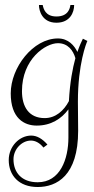

<svg xmlns="http://www.w3.org/2000/svg" viewBox="-20 -518 375 769"><path d="M131 231C207 231 293 186 293 6C293 -27 292 -77 292 -111C292 -262 326 -346 330 -354L312 -363C307 -353 299 -336 290 -310C278 -335 254 -364 212 -364C112 -364 23 -247 23 -144C23 -44 77 -15 127 -15C184 -15 226 -42 254 -80V-43V33C254 119 221 212 131 212C66 212 34 172 34 120C34 80 67 45 104 45C121 45 139 54 154 73L170 61C150 38 128 25 105 25C58 25 15 68 15 123C15 184 55 231 131 231ZM159 -45C96 -45 68 -90 68 -153C68 -281 162 -345 212 -345C252 -345 273 -316 282 -285C271 -245 260 -189 256 -113C236 -75 203 -45 159 -45ZM262 -498C260 -484 253 -452 206 -452C161 -452 154 -484 151 -498H136C136 -475 149 -427 206 -427C261 -427 277 -469 277 -498Z"/></svg>

Font: Clicker Script
Style: Regular
Weight: 400
Designer: Astigmatic (AOETI)
Foundry: Astigmatic (AOETI)
Version: Version 1.000